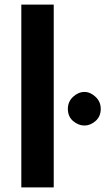

<svg xmlns="http://www.w3.org/2000/svg" viewBox="-20 -809 455 829"><path d="M72 -789H212V0H72ZM273 -339Q273 -370 295.5 -391Q318 -412 345 -412Q370 -412 392.5 -391Q415 -370 415 -339Q415 -306 392.5 -286.5Q370 -267 345 -267Q318 -267 295.5 -286.5Q273 -306 273 -339Z"/></svg>

Font: Josefin Sans Thin
Style: Bold
Weight: 700
Version: Version 2.000